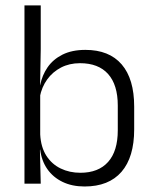

<svg xmlns="http://www.w3.org/2000/svg" viewBox="-20 -683 570 714"><path d="M294.5 10.5Q248 10.5 212.8 -6.5Q177.5 -23.5 156 -54.2Q134.5 -85 129.5 -126.5H109.5L129.5 -183Q132 -136 152.2 -104.2Q172.5 -72.5 205.5 -56.5Q238.5 -40.5 279 -40.5Q346 -40.5 382 -80.8Q418 -121 418 -198.5V-290.5Q418 -367.5 382 -407.8Q346 -448 277.5 -448Q238 -448 206.8 -431.8Q175.5 -415.5 155.2 -387.2Q135 -359 128 -322L112 -366.5H129.5Q136.5 -403 156.8 -432.5Q177 -462 212.2 -479.8Q247.5 -497.5 297.5 -497.5Q386 -497.5 432.5 -443.5Q479 -389.5 479 -286.5V-202Q479 -98.5 431.8 -44Q384.5 10.5 294.5 10.5ZM131.5 0H71V-663H131.5V-500.5L129 -361L129.5 -347.5V-142L128.5 -122Z"/></svg>

Font: Anek Kannada Medium Light
Style: Regular
Weight: 300
Version: Version 1.003